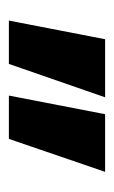

<svg xmlns="http://www.w3.org/2000/svg" viewBox="70 -888 262 443"><g transform="rotate(90 201.5 -667.0)"><path d="M71 -778H205L128 -556H28ZM244 -778H377L301 -556H201Z"/></g></svg>

Font: Alfa Slab One
Style: Regular
Weight: 400
Designer: JM Sole
Foundry: JM Sole
Version: Version 1.001